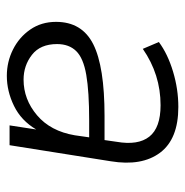

<svg xmlns="http://www.w3.org/2000/svg" viewBox="-10 -524 542 562"><g transform="rotate(90 261.0 -243.0)"><path d="M202 8Q161 8 125 -10Q89 -28 66.5 -60.5Q44 -93 44 -136Q44 -212 109.5 -245Q175 -278 319 -278H390L395 -313Q406 -376 380 -409Q354 -442 288 -442Q198 -442 123 -390L103 -437Q138 -463 189.5 -478.5Q241 -494 293 -494Q387 -494 427 -440.5Q467 -387 452 -296L405 0H347L359 -78Q333 -34 290 -13Q247 8 202 8ZM213 -41Q271 -41 317.5 -80.5Q364 -120 376 -191L382 -233H333Q248 -233 199 -224.5Q150 -216 129.5 -195Q109 -174 109 -139Q109 -90 140.5 -65.5Q172 -41 213 -41Z"/></g></svg>

Font: Nunito Sans Light
Style: Italic
Weight: 300
Italic angle: -9°
Designer: Vernon Adams
Foundry: Vernon Adams
Version: Version 3.006; ttfautohint (v1.8.3)